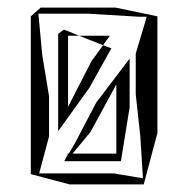

<svg xmlns="http://www.w3.org/2000/svg" viewBox="-20 -470 489 505"><path d="M61 -427V-12L163 15H358L394 -120V-427L284 -450H87ZM81 -434H211L345 -426H366L337 -329V-222L349 -112L356 -1L279 -14H83L109 -111V-217L91 -326ZM149 -46H298L321 -188V-316L233 -200L178 -95L161 -66H158V-63ZM133 -381V-125L215 -239L273 -343L251 -351L220 -308L159 -189V-376H188L159 -388L148 -392ZM218 -123 286 -248V-66H171ZM269 -376 251 -351 188 -376Z"/></svg>

Font: Quebrada
Style: Regular
Weight: 400
Designer: deFharo
Foundry: deFharo
Version: Version 1.034 2012